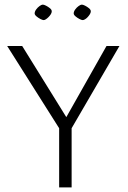

<svg xmlns="http://www.w3.org/2000/svg" viewBox="-20 -811 553 831"><path d="M236 0V-256L11 -612H76L267 -304L441 -612H497L290 -256V0ZM130 -753Q130 -761 136.5 -770Q143 -779 151.5 -785Q160 -791 165 -791Q170 -791 179 -786.5Q188 -782 196 -775.5Q204 -769 204 -762Q204 -756 200 -749.5Q196 -743 190 -737Q184 -731 178.5 -727.5Q173 -724 169 -724Q164 -724 154.5 -729Q145 -734 137.5 -740.5Q130 -747 130 -753ZM299 -753Q299 -761 305.5 -770Q312 -779 320.5 -785Q329 -791 334 -791Q339 -791 348 -786.5Q357 -782 365 -775.5Q373 -769 373 -762Q373 -756 369 -749.5Q365 -743 359.5 -737Q354 -731 348 -727.5Q342 -724 338 -724Q333 -724 323.5 -729Q314 -734 306.5 -740.5Q299 -747 299 -753Z"/></svg>

Font: Ancizar Sans Thin
Style: Regular
Weight: 100
Designer: Cesar Puertas, Viviana Monsalve, Julian Moncada, Julian Prieto, Jose Castro, Mariel Hernandez, Felipe Aragon, Sara Alarc
Version: Version 8.100